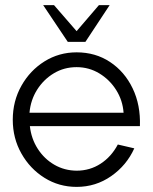

<svg xmlns="http://www.w3.org/2000/svg" viewBox="-20 -719 598 752"><path d="M280 13Q211 13 154.2 -22.5Q97.5 -58 63.8 -117.8Q30 -177.5 30 -250Q30 -323 63.8 -383Q97.5 -443 154.2 -478.5Q211 -514 280 -514Q354 -514 411 -476.2Q468 -438.5 499.5 -373Q531 -307.5 528 -225H97Q102.5 -175.5 128 -136Q153.5 -96.5 192.8 -73.8Q232 -51 280 -50.5Q332 -50.5 374 -77.8Q416 -105 441.5 -153L506 -138Q476 -71.5 415.5 -29.2Q355 13 280 13ZM95.5 -277.5H464Q460.5 -326 435 -366.5Q409.5 -407 369 -431.5Q328.5 -456 280 -456Q231 -456 191 -432Q151 -408 125.5 -367.8Q100 -327.5 95.5 -277.5ZM245.5 -555 149 -699H191.5L280 -597L367.5 -699H409.5L314.5 -555Z"/></svg>

Font: Urbanist Light
Style: Regular
Weight: 300
Designer: Corey Hu
Foundry: Corey Hu
Version: Version 1.330; ttfautohint (v1.8.4.7-5d5b)